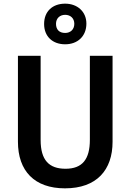

<svg xmlns="http://www.w3.org/2000/svg" viewBox="-20 -1019 713 1049"><path d="M336 -777C404 -777 452 -821 452 -890C452 -956 402 -999 336 -999C267 -999 221 -957 221 -888C221 -820 267 -777 336 -777ZM336 -839C303 -839 286 -858 286 -889C286 -919 307 -938 336 -938C365 -938 386 -919 386 -889C386 -858 365 -839 336 -839ZM595 -244V-714H471V-255C471 -149 430 -97 338 -97C248 -97 202 -144 202 -254V-714H78V-245C78 -85 168 10 335 10C509 10 595 -91 595 -244Z"/></svg>

Font: Noto Sans Myanmar SemiCondensed SemiBold
Style: Regular
Weight: 600
Width: 4
Designer: Monotype Design Team
Foundry: Monotype Imaging Inc.
Version: Version 2.107